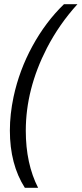

<svg xmlns="http://www.w3.org/2000/svg" viewBox="-20 -734 388 912"><path d="M98.1 158.2Q26.9 46.9 26.9 -114.3Q26.9 -190.9 44.4 -273.9Q71.3 -399.9 134 -514.9Q196.8 -629.9 283.7 -713.9H347.7Q261.2 -618.7 202.6 -505.4Q102.5 -310.5 102.5 -113.3Q102.5 43.5 161.1 158.2Z"/></svg>

Font: Open Sans Hebrew Condensed
Style: Italic
Weight: 400
Width: 3
Italic angle: -12°
Foundry: Ascender Corporation, Yanek Iontef
Version: Version 2.001;PS 002.001;hotconv 1.0.70;makeotf.lib2.5.58329